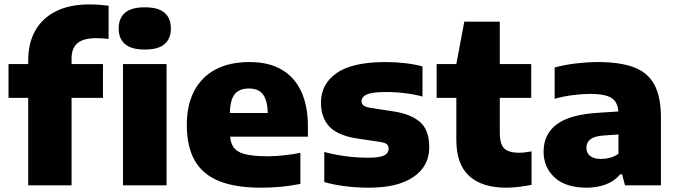

<svg xmlns="http://www.w3.org/2000/svg" viewBox="-20 -838 3062 868"><path d="M107.5 0V-565.5Q107.5 -643.5 139.8 -700.2Q172 -757 233.8 -787.5Q295.5 -818 383.5 -818Q408.5 -818 428.8 -816.5Q449 -815 471 -812V-662Q456 -663.5 442.8 -664.5Q429.5 -665.5 415.5 -665.5Q356.5 -665.5 330 -642.5Q303.5 -619.5 303.5 -573.5V0ZM18.5 -395.5V-548.5H445.5V-395.5Z M536 0V-548.5H733V0ZM634.5 -614Q573.5 -614 545 -638.8Q516.5 -663.5 516.5 -709Q516.5 -755.5 545 -780.2Q573.5 -805 634.5 -805Q696 -805 724.2 -780.2Q752.5 -755.5 752.5 -709Q752.5 -663.5 724.2 -638.8Q696 -614 634.5 -614Z M1161 10.5Q1044.5 10.5 970.2 -19.5Q896 -49.5 860.2 -112.5Q824.5 -175.5 824.5 -273.5Q824.5 -362 857.2 -425.5Q890 -489 953.2 -523.2Q1016.5 -557.5 1108 -557.5Q1195 -557.5 1253.8 -523Q1312.5 -488.5 1342.2 -423.5Q1372 -358.5 1372 -267V-220H923.5V-327H1220.5L1190.5 -317.5Q1190.5 -361 1181.2 -387.5Q1172 -414 1153 -426Q1134 -438 1105 -438Q1076 -438 1056.8 -426.2Q1037.5 -414.5 1028.2 -388Q1019 -361.5 1019 -318.5V-241.5Q1019 -201 1032.8 -177Q1046.5 -153 1083.5 -142.2Q1120.5 -131.5 1191 -131.5Q1224.5 -131.5 1263 -135.8Q1301.5 -140 1338 -147V-6.5Q1289.5 3 1246 6.8Q1202.5 10.5 1161 10.5Z M1647.5 10.5Q1593.5 10.5 1541.2 4Q1489 -2.5 1446 -15V-151Q1489.5 -139 1541 -132Q1592.5 -125 1644.5 -125Q1697 -125 1717 -135.5Q1737 -146 1737 -164.5Q1737 -178.5 1729 -185.8Q1721 -193 1697.5 -196.5L1594 -212Q1506.5 -225.5 1468.8 -266Q1431 -306.5 1431 -374Q1431 -458 1502 -507.8Q1573 -557.5 1723.5 -557.5Q1768 -557.5 1812.8 -552.2Q1857.5 -547 1890 -537.5V-401.5Q1856.5 -411 1813.2 -416.5Q1770 -422 1727 -422Q1680 -422 1655.8 -416.2Q1631.5 -410.5 1623 -401Q1614.5 -391.5 1614.5 -380.5Q1614.5 -369 1623 -361.8Q1631.5 -354.5 1654 -350.5L1758 -334.5Q1836 -323 1878.2 -287Q1920.5 -251 1920.5 -172Q1920.5 -87 1849.5 -38.2Q1778.5 10.5 1647.5 10.5Z M2269 10.5Q2159 10.5 2101 -42.5Q2043 -95.5 2043 -205.5V-548.5L2079 -740H2239.5V-239.5Q2239.5 -186.5 2259.5 -167Q2279.5 -147.5 2325.5 -147.5Q2338.5 -147.5 2352.2 -149Q2366 -150.5 2383 -153.5V-2.5Q2359.5 2.5 2328.8 6.5Q2298 10.5 2269 10.5ZM1954 -395.5V-548.5H2381.5V-395.5Z M2633 10.5Q2537.5 10.5 2487.5 -35.5Q2437.5 -81.5 2437.5 -152.5Q2437.5 -231.5 2497.2 -276.2Q2557 -321 2689.5 -328.5L2807 -336L2827 -233.5L2709 -225.5Q2667 -222.5 2649 -208.2Q2631 -194 2631 -169.5Q2631 -146.5 2647.8 -133Q2664.5 -119.5 2697.5 -119.5Q2717 -119.5 2737.5 -124.8Q2758 -130 2776 -143V-321Q2776 -355.5 2763.8 -375.8Q2751.5 -396 2723.2 -404.8Q2695 -413.5 2646.5 -413.5Q2613.5 -413.5 2570 -408Q2526.5 -402.5 2487.5 -391.5V-533Q2533.5 -545.5 2585.8 -551.5Q2638 -557.5 2682.5 -557.5Q2782.5 -557.5 2845.5 -534Q2908.5 -510.5 2938.2 -455.5Q2968 -400.5 2968 -306V0H2805.5L2792.5 -50H2784Q2757.5 -18.5 2718 -4Q2678.5 10.5 2633 10.5Z"/></svg>

Font: Encode Sans SemiExpanded ExtraBold
Style: Regular
Weight: 800
Width: 6
Designer: Multiple Designers
Foundry: Impallari Type
Version: Version 3.002